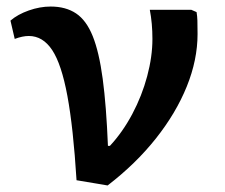

<svg xmlns="http://www.w3.org/2000/svg" viewBox="-20 -551 687 587"><path d="M309 16 214 0Q204 -161 186 -258Q168 -355 139.5 -398Q111 -441 68 -441Q49 -441 25 -432L12 -488Q34 -507 68 -519Q102 -531 135 -531Q181 -531 212.5 -510Q244 -489 263.5 -440.5Q283 -392 294 -310Q305 -228 310 -105H316Q355 -147 384.5 -202.5Q414 -258 430 -318Q446 -378 446 -432Q446 -480 438 -521H565L581 -514Q583 -502 583.5 -488.5Q584 -475 584 -447Q584 -368 551 -286.5Q518 -205 456.5 -127.5Q395 -50 309 16Z"/></svg>

Font: Literata 7pt SemiBold
Style: Regular
Weight: 600
Designer: Latin by Veronika Burian and Jose Scaglione. Greek by Irene Vlachou. Cyrillic by Vera Evstafieva.
Foundry: TypeTogether
Version: Version 3.002